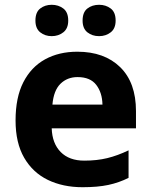

<svg xmlns="http://www.w3.org/2000/svg" viewBox="-20 -772 631 802"><path d="M303 -556Q416 -556 482 -491.5Q548 -427 548 -308V-236H196Q198 -173 233.5 -137Q269 -101 332 -101Q385 -101 428 -111.5Q471 -122 517 -144V-29Q477 -9 432.5 0.5Q388 10 325 10Q243 10 180 -20.5Q117 -51 81 -113Q45 -175 45 -269Q45 -365 77.5 -428.5Q110 -492 168 -524Q226 -556 303 -556ZM304 -450Q261 -450 232.5 -422Q204 -394 199 -335H408Q407 -385 382 -417.5Q357 -450 304 -450ZM128 -686Q128 -721 148 -736.5Q168 -752 196 -752Q224 -752 244.5 -736.5Q265 -721 265 -686Q265 -653 244.5 -637Q224 -621 196 -621Q168 -621 148 -637Q128 -653 128 -686ZM325 -686Q325 -721 345 -736.5Q365 -752 394 -752Q422 -752 442.5 -736.5Q463 -721 463 -686Q463 -653 442.5 -637Q422 -621 394 -621Q365 -621 345 -637Q325 -653 325 -686Z"/></svg>

Font: Noto Sans Vithkuqi
Style: Bold
Weight: 700
Version: Version 1.001; ttfautohint (v1.8.4.7-5d5b)